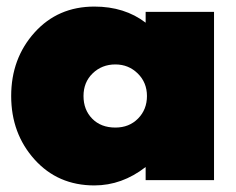

<svg xmlns="http://www.w3.org/2000/svg" viewBox="-20 -548 718 584"><path d="M267 -528Q359 -528 423 -479V-512H631V0H423V-40Q351 16 267 16Q156 16 85 -63Q14 -142 14 -256Q14 -370 85 -449Q156 -528 267 -528ZM331 -160Q373 -160 400 -187.5Q427 -215 427 -256Q427 -297 399 -324.5Q371 -352 331 -352Q290 -352 262 -325Q234 -298 234 -256Q234 -214 260.5 -187Q287 -160 331 -160Z"/></svg>

Font: Spartan MB
Style: Regular
Weight: 900
Designer: Matt Bailey
Foundry: Matt Bailey
Version: Version 001.001